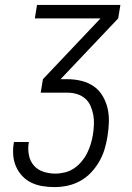

<svg xmlns="http://www.w3.org/2000/svg" viewBox="-20 -755 540 783"><path d="M202 8Q177 8 153 4Q129 0 108 -10Q87 -20 71 -37Q55 -54 45.5 -75.5Q36 -97 34 -121.5Q32 -146 36 -171L37 -176H98L97 -172Q93 -147 98 -122Q103 -97 118.5 -79.5Q134 -62 157.5 -54.5Q181 -47 206 -47Q225 -47 245 -52Q265 -57 282 -68.5Q299 -80 312.5 -96Q326 -112 335 -130Q344 -148 350 -167.5Q356 -187 359 -206Q362 -226 363 -246.5Q364 -267 360.5 -286Q357 -305 349.5 -322.5Q342 -340 328 -352.5Q314 -365 295 -371Q276 -377 256 -377H146L155 -432L390 -680H122L131 -735H471L462 -680L227 -432H256Q285 -432 313 -425Q341 -418 363 -402.5Q385 -387 399 -363Q413 -339 419 -312Q425 -285 424 -255.5Q423 -226 418 -197Q414 -171 406 -145Q398 -119 384 -95Q370 -71 350.5 -50.5Q331 -30 306 -16.5Q281 -3 254.5 2.5Q228 8 202 8Z"/></svg>

Font: Iosevka Light Oblique
Style: Regular
Weight: 300
Italic angle: -9°
Monospace: yes
Designer: Belleve Invis
Foundry: Belleve Invis
Version: Version 32.5.0; ttfautohint (v1.8.4)